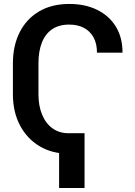

<svg xmlns="http://www.w3.org/2000/svg" viewBox="-20 -757 676 958"><path d="M321.8 -92.3V9.8Q239.3 9.8 176.8 -27.8Q114.3 -65.4 79.3 -132.3Q44.4 -199.2 44.4 -286.1V-440.4Q44.4 -529.8 78.4 -596.4Q112.3 -663.1 175.3 -700.2Q238.3 -737.3 326.2 -737.3Q404.8 -737.3 464.6 -708Q524.4 -678.7 557.9 -624.5Q591.3 -570.3 591.3 -494.1H463.9Q463.9 -540 446.5 -571Q429.2 -602.1 398.2 -618.2Q367.2 -634.3 325.2 -634.3Q273.9 -634.3 239.7 -610.8Q205.6 -587.4 188.7 -543.9Q171.9 -500.5 171.9 -441.4V-286.1Q171.9 -228.5 190.2 -184.6Q208.5 -140.6 242.2 -116.5Q275.9 -92.3 321.8 -92.3ZM401.9 -92.3V181.2H274.9V-92.3Z"/></svg>

Font: Inter Cardless Tabular Medium
Style: Regular
Weight: 500
Designer: Rasmus Andersson
Foundry: rsms
Version: Version 4.000;git-4fc901f